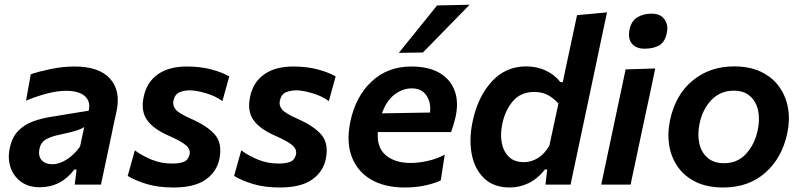

<svg xmlns="http://www.w3.org/2000/svg" viewBox="-20 -798 3468 830"><path d="M152 11.5Q103.5 11.5 71 -12.2Q38.5 -36 25.5 -74.8Q12.5 -113.5 22.5 -159Q32.5 -205.5 58.8 -232.2Q85 -259 122 -272.8Q159 -286.5 201 -293L363.5 -319.5Q372.5 -359.5 346.8 -382.5Q321 -405.5 265.5 -405.5Q230 -405.5 186.2 -394.5Q142.5 -383.5 92.5 -363L113 -477Q148.5 -489 200.2 -499.8Q252 -510.5 302 -510.5Q408.5 -510.5 455.8 -457.8Q503 -405 483.5 -315.5Q478 -291.5 472.5 -265.5Q467 -239.5 461 -210L451 -162.5Q443.5 -126.5 434.8 -86.5Q426 -46.5 416.5 0H303L311 -65H301Q243.5 11.5 152 11.5ZM206 -88Q236.5 -88 269 -108.8Q301.5 -129.5 326 -164.5L344 -248.5Q332.5 -241 311.5 -234Q290.5 -227 237 -215.5Q202.5 -208.5 179.2 -195.8Q156 -183 150.5 -153.5Q144.5 -122.5 160.5 -105.2Q176.5 -88 206 -88Z M730.5 12.5Q664 12.5 614.2 -2.5Q564.5 -17.5 532 -37.5L563 -148Q594 -125 635.2 -108Q676.5 -91 725 -91Q753 -91 772.8 -97.8Q792.5 -104.5 799 -128Q805 -151 785 -169Q765 -187 707 -212.5Q641.5 -241.5 614.8 -280.5Q588 -319.5 601.5 -381Q615 -444 663 -477.2Q711 -510.5 787.5 -510.5Q846.5 -510.5 894 -497.8Q941.5 -485 971 -467.5L941.5 -361Q911.5 -383 869.8 -395.2Q828 -407.5 800.5 -407.5Q778 -407.5 757.2 -399.5Q736.5 -391.5 730 -364Q725 -343 738.5 -325.8Q752 -308.5 802.5 -286Q875.5 -254.5 908.8 -216.2Q942 -178 928.5 -111Q917 -55 868.5 -21.2Q820 12.5 730.5 12.5Z M1190.5 12.5Q1124 12.5 1074.2 -2.5Q1024.5 -17.5 992 -37.5L1023 -148Q1054 -125 1095.2 -108Q1136.5 -91 1185 -91Q1213 -91 1232.8 -97.8Q1252.5 -104.5 1259 -128Q1265 -151 1245 -169Q1225 -187 1167 -212.5Q1101.5 -241.5 1074.8 -280.5Q1048 -319.5 1061.5 -381Q1075 -444 1123 -477.2Q1171 -510.5 1247.5 -510.5Q1306.5 -510.5 1354 -497.8Q1401.5 -485 1431 -467.5L1401.5 -361Q1371.5 -383 1329.8 -395.2Q1288 -407.5 1260.5 -407.5Q1238 -407.5 1217.2 -399.5Q1196.5 -391.5 1190 -364Q1185 -343 1198.5 -325.8Q1212 -308.5 1262.5 -286Q1335.5 -254.5 1368.8 -216.2Q1402 -178 1388.5 -111Q1377 -55 1328.5 -21.2Q1280 12.5 1190.5 12.5Z M1729.5 12.5Q1642 12.5 1583 -22.5Q1524 -57.5 1500.2 -121.5Q1476.5 -185.5 1494.5 -272Q1517 -380.5 1586.2 -445.5Q1655.5 -510.5 1758 -510.5Q1834 -510.5 1881.8 -481.8Q1929.5 -453 1946.8 -402Q1964 -351 1947.5 -284.5Q1939.5 -253.5 1930 -227H1613.5Q1608 -161.5 1647.2 -127.5Q1686.5 -93.5 1756 -93.5Q1789 -93.5 1829.5 -102.5Q1870 -111.5 1902.5 -129.5L1885.5 -18.5Q1865.5 -7.5 1823.2 2.5Q1781 12.5 1729.5 12.5ZM1760 -416Q1721.5 -416 1686.2 -389.8Q1651 -363.5 1631 -308L1839 -311.5Q1844 -354.5 1823.5 -385.2Q1803 -416 1760 -416ZM1704 -569.5Q1746 -621.5 1787 -672.2Q1828 -723 1869.5 -774.5L2010 -777.5Q1958 -724 1907.5 -672.5Q1857 -621 1808 -571Z M2184.5 12.5Q2114 12.5 2072.8 -27.2Q2031.5 -67 2019.2 -132Q2007 -197 2023 -272.5Q2045.5 -379.5 2105.5 -445.2Q2165.5 -511 2254.5 -511Q2302 -511 2341.2 -492Q2380.5 -473 2402 -443H2413L2423.5 -493.5Q2436.5 -554.5 2449.2 -614Q2462 -673.5 2474.5 -732.5L2604 -744.5Q2591.5 -685.5 2578.2 -623.2Q2565 -561 2551 -493.5L2492.5 -217Q2479 -154.5 2468.5 -104.2Q2458 -54 2446.5 0H2338L2345.5 -65.5H2336Q2303.5 -24.5 2264.5 -6Q2225.5 12.5 2184.5 12.5ZM2245 -97Q2276 -97 2305 -114.5Q2334 -132 2355 -169L2394 -350Q2375 -372.5 2349.5 -386.5Q2324 -400.5 2289.5 -400.5Q2231.5 -400.5 2197.5 -361Q2163.5 -321.5 2151.5 -262.5Q2142 -219 2149 -181.2Q2156 -143.5 2179.8 -120.2Q2203.5 -97 2245 -97Z M2579 0Q2590.5 -54 2601.2 -104.5Q2612 -155 2625 -217L2635.5 -266.5Q2651 -339 2662 -391.8Q2673 -444.5 2684.5 -498L2812.5 -502Q2801 -446.5 2789.8 -393.5Q2778.5 -340.5 2762.5 -266.5L2752 -217Q2739 -155 2728.2 -104.5Q2717.5 -54 2706 0ZM2766.5 -587.5Q2730 -587.5 2711.8 -609.2Q2693.5 -631 2701.5 -671Q2709.5 -707.5 2735.2 -723.2Q2761 -739 2797.5 -739Q2834.5 -739 2852.2 -714.8Q2870 -690.5 2862.5 -655.5Q2854.5 -615.5 2829.2 -601.5Q2804 -587.5 2766.5 -587.5Z M3106.5 12.5Q3037 12.5 2988 -11.5Q2939 -35.5 2910.2 -76.5Q2881.5 -117.5 2873 -169Q2864.5 -220.5 2876 -276Q2899 -387.5 2973.5 -449.2Q3048 -511 3153.5 -511Q3221 -511 3270 -487.5Q3319 -464 3348.2 -423.2Q3377.5 -382.5 3386.5 -330.8Q3395.5 -279 3383.5 -223Q3361 -115.5 3288.5 -51.5Q3216 12.5 3106.5 12.5ZM3110.5 -92.5Q3169 -92.5 3206.2 -134.2Q3243.5 -176 3255.5 -235.5Q3265.5 -281.5 3257.2 -320.2Q3249 -359 3222.5 -382.5Q3196 -406 3152 -406Q3094 -406 3055.2 -365.5Q3016.5 -325 3004 -263Q2994.5 -218 3002.8 -179.2Q3011 -140.5 3038 -116.5Q3065 -92.5 3110.5 -92.5Z"/></svg>

Font: Commissioner SemiBold
Style: Italic
Weight: 600
Italic angle: -12°
Designer: Kostas Bartsokas
Foundry: Kostas Bartsokas
Version: Version 1.000; ttfautohint (v1.8.3)